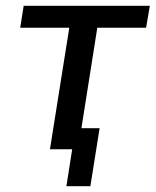

<svg xmlns="http://www.w3.org/2000/svg" viewBox="-20 -517 539 665"><path d="M210 128 230 0H153L220 -421H50L62 -497H499L486 -421H317L262 -73H325L293 128Z"/></svg>

Font: Nunito Sans 7pt SemiCondensed Medium
Style: Italic
Weight: 500
Width: 4
Italic angle: -9°
Designer: Vernon Adams
Foundry: Vernon Adams
Version: Version 3.101;gftools[0.9.27]